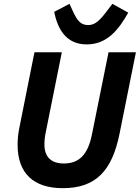

<svg xmlns="http://www.w3.org/2000/svg" viewBox="-20 -971 730 1003"><path d="M433 -739C542 -739 602 -820 650 -905L567 -951L539 -914C502 -865 477 -840 441 -840C399 -840 382 -867 361 -912L343 -951L263 -909C280 -827 320 -739 433 -739ZM160 -698 81 -303C74 -269 72 -240 72 -214C72 -65 156 12 308 12C481 12 566 -79 605 -275L690 -698H547L460 -267C439 -164 394 -117 314 -117C247 -117 212 -151 212 -217C212 -236 215 -262 219 -280L303 -698Z"/></svg>

Font: Braiins Sans
Style: Bold Italic
Weight: 700
Italic angle: -11.31°
Designer: Mike Abbink, Paul van der Laan, Pieter van Rosmalen, Jiri Chlebus, Lubos Buracinsky
Foundry: Bold Monday, Sudetype
Version: Version 1.000;hotconv 1.0.109;makeotfexe 2.5.65596